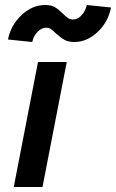

<svg xmlns="http://www.w3.org/2000/svg" viewBox="-20 -748 464 768"><path d="M247 -500 150 0H35L132 -500ZM161 -728Q185 -728 200 -719Q215 -710 232 -693Q244 -681 252.5 -675.5Q261 -670 272 -670Q291 -670 306.5 -687Q322 -704 327 -728L424 -718Q413 -660 370.5 -620Q328 -580 277 -580Q253 -580 238 -588.5Q223 -597 204 -614Q192 -626 184 -631.5Q176 -637 165 -637Q146 -637 130 -620.5Q114 -604 109 -580L12 -590Q23 -647 66 -687.5Q109 -728 161 -728Z"/></svg>

Font: MedMera Sans Semibold
Style: Italic
Weight: 600
Italic angle: -11°
Designer: Kasper Nordkvist
Foundry: UNCUT.wtf
Version: Version 1.300